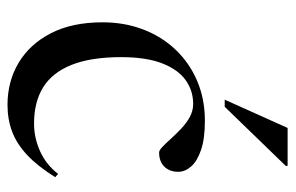

<svg xmlns="http://www.w3.org/2000/svg" viewBox="-154 -604 768 499"><g transform="rotate(90 229.5 -354.0)"><path d="M293.5 -503Q340 -503 369.2 -493Q398.5 -483 412.2 -467.2Q426 -451.5 426 -433.5Q426 -418.5 419.8 -407.2Q413.5 -396 402.5 -390Q391.5 -384 376 -384Q370 -384 360.8 -393Q351.5 -402 339.8 -415Q328 -428 313.8 -441.5Q299.5 -455 283.5 -463.8Q267.5 -472.5 249.5 -472.5Q215 -472.5 187.5 -452.8Q160 -433 144 -391.5Q128 -350 128 -285.5Q128 -207 148 -156.8Q168 -106.5 206.2 -82.8Q244.5 -59 300.5 -59Q337.5 -59 372.2 -74.5Q407 -90 431.5 -121.5L440 -114Q411.5 -68.5 382.5 -41.2Q353.5 -14 321.5 -2Q289.5 10 252 10Q191 10 142.5 -19Q94 -48 65.8 -103Q37.5 -158 37.5 -237Q37.5 -294 56 -342.5Q74.5 -391 108.8 -427Q143 -463 190 -483Q237 -503 293.5 -503ZM238.5 -554.5 312 -718H410.5V-713L257 -554.5Z"/></g></svg>

Font: Newsreader 60pt
Style: Regular
Weight: 400
Designer: Hugues Gentile
Foundry: Production Type
Version: Version 1.003